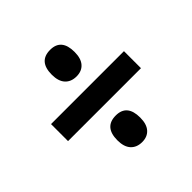

<svg xmlns="http://www.w3.org/2000/svg" viewBox="-136 -689 726 726"><g transform="rotate(-45 227.0 -325.5)"><path d="M228 -430Q199 -430 182.5 -448Q166 -466 166 -501Q166 -572 228 -572Q288 -572 288 -501Q288 -466 272 -448Q256 -430 228 -430ZM32 -280V-371H422V-280ZM228 -79Q199 -79 182.5 -97Q166 -115 166 -150Q166 -221 228 -221Q288 -221 288 -150Q288 -115 272 -97Q256 -79 228 -79Z"/></g></svg>

Font: Noto Sans Telugu ExtraCondensed SemiBold
Style: Regular
Weight: 600
Width: 2
Designer: Jelle Bosma - Monotype Design Team
Foundry: Monotype Imaging Inc.
Version: Version 2.005; ttfautohint (v1.8.4.7-5d5b)